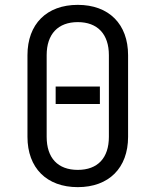

<svg xmlns="http://www.w3.org/2000/svg" viewBox="-20 -760 640 790"><path d="M300 10C428 10 507 -69 507 -197V-533C507 -661 428 -740 300 -740C172 -740 93 -661 93 -533V-197C93 -69 172 10 300 10ZM300 -61C218 -61 172 -110 172 -197V-533C172 -620 219 -669 300 -669C381 -669 428 -620 428 -533V-197C428 -110 382 -61 300 -61ZM391 -332V-404H209V-332Z"/></svg>

Font: Tekne LDO Light
Style: Regular
Weight: 300
Monospace: yes
Designer: Alessio Laiso, Mario Rullo, Paolo Rosset
Foundry: Alessio Laiso
Version: Version 1.000;hotconv 1.0.109;makeotfexe 2.5.65596